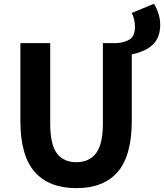

<svg xmlns="http://www.w3.org/2000/svg" viewBox="-20 -967 855 1001"><path d="M683.6 -827.6Q683.6 -865.8 666.8 -899.6L782.6 -947.2Q796 -926.6 805.6 -897.6Q815.2 -868.6 815.2 -838Q815.2 -771.4 777 -734.8Q738.8 -698.2 667 -683.4L587.8 -742Q631.8 -745 657.7 -762.7Q683.6 -780.4 683.6 -827.6ZM86.2 -337.6V-742H241.8V-323Q241.8 -214.4 276.4 -167.9Q311 -121.4 378 -121.4Q445.2 -121.4 480.8 -168.3Q516.4 -215.2 516.4 -323V-742H667V-337.6Q667 -155.8 593.8 -71Q520.6 13.8 378 13.8Q234.6 13.8 160.4 -71.4Q86.2 -156.6 86.2 -337.6Z"/></svg>

Font: 寒蝉端黑体 Light
Style: Regular
Weight: 300
Designer: ChillDuanSans {Warren2060}; 
Source Han Sans {Ryoko NISHIZUKA 西塚涼子 (kana, bopomofo & ideographs); Paul D. Hunt (Latin, G
Foundry: ChillType&Adobe
Version: Version 1.300;Glyphs 3.3 (3306)